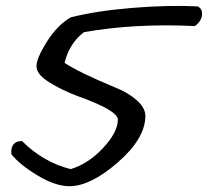

<svg xmlns="http://www.w3.org/2000/svg" viewBox="-20 -643 718 663"><path d="M220 0Q171 0 109 -37.5Q47 -75 19 -111Q16 -156 56 -156Q129 -83 224 -59Q284 -77 335 -131Q386 -185 387 -229Q389 -261 246 -312Q193 -332 149 -359.5Q105 -387 106 -415.5Q107 -444 142.5 -500Q178 -556 224 -583Q310 -605 434 -615.5Q558 -626 663 -621Q680 -612 677.5 -590.5Q675 -569 653 -553Q447 -563 270 -532Q219 -493 203 -426Q250 -394 380 -340Q421 -324 452 -297Q483 -270 482 -240Q480 -163 386 -81.5Q292 0 220 0Z"/></svg>

Font: Tillana Medium
Style: Regular
Weight: 500
Designer: Lipi Raval (Devanagari, Latin), Jonny Pinhorn (Latin)
Foundry: Indian Type Foundry
Version: Version 2.003;PS 1.0;hotconv 1.0.79;makeotf.lib2.5.61930; tt